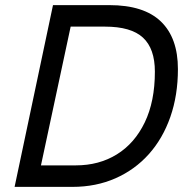

<svg xmlns="http://www.w3.org/2000/svg" viewBox="-20 -730 732 750"><path d="M37 0 187 -710H407Q542 -710 608.5 -646Q675 -582 675 -460Q675 -358 645.5 -273.5Q616 -189 561.5 -128Q507 -67 431 -33.5Q355 0 263 0ZM140 -84H276Q367 -84 436.5 -127Q506 -170 545.5 -252Q585 -334 585 -450Q585 -540 538.5 -583Q492 -626 390 -626H256Z"/></svg>

Font: Geist Regular
Style: Italic
Weight: 400
Italic angle: -12°
Designer: Basement.studio, Andrés Briganti, Mateo Zaragoza
Foundry: Basement.studio, Vercel, Andrés Briganti, Guido Ferreyra, Mateo Zaragoza
Version: Version 1.500; ttfautohint (v1.8.4.7-5d5b)